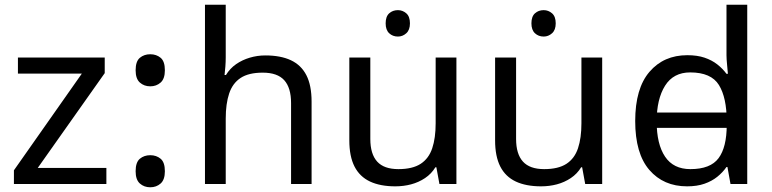

<svg xmlns="http://www.w3.org/2000/svg" viewBox="-20 -780 3273 814"><path d="M431 0H39V-58L327 -468H56V-536H424V-470L140 -68H431Z M617 -414Q591 -414 573 -430Q555 -446 555 -482Q555 -520 573 -535Q591 -550 617 -550Q643 -550 661 -535Q679 -520 679 -482Q679 -446 661 -430Q643 -414 617 -414ZM617 14Q591 14 573 -2Q555 -18 555 -54Q555 -92 573 -107Q591 -122 617 -122Q643 -122 661 -107Q679 -92 679 -54Q679 -18 661 -2Q643 14 617 14Z M937 -537Q937 -518 935.5 -498Q934 -478 932 -462H938Q955 -490 981 -508Q1007 -526 1039 -535.5Q1071 -545 1105 -545Q1170 -545 1213.5 -524.5Q1257 -504 1279 -461Q1301 -418 1301 -349V0H1214V-343Q1214 -408 1185 -440Q1156 -472 1094 -472Q1034 -472 1000 -449.5Q966 -427 951.5 -383.5Q937 -340 937 -277V0H849V-760H937Z M1667 -737Q1687 -737 1702.5 -723.5Q1718 -710 1718 -681Q1718 -653 1702.5 -639Q1687 -625 1667 -625Q1645 -625 1630 -639Q1615 -653 1615 -681Q1615 -710 1630 -723.5Q1645 -737 1667 -737ZM1915 -536V0H1843L1830 -71H1826Q1809 -43 1782 -25Q1755 -7 1723 1.5Q1691 10 1656 10Q1592 10 1548.5 -10.5Q1505 -31 1483 -74Q1461 -117 1461 -185V-536H1550V-191Q1550 -127 1579 -95Q1608 -63 1669 -63Q1729 -63 1763.5 -85.5Q1798 -108 1812.5 -151.5Q1827 -195 1827 -257V-536Z M2285 -737Q2305 -737 2320.5 -723.5Q2336 -710 2336 -681Q2336 -653 2320.5 -639Q2305 -625 2285 -625Q2263 -625 2248 -639Q2233 -653 2233 -681Q2233 -710 2248 -723.5Q2263 -737 2285 -737ZM2533 -536V0H2461L2448 -71H2444Q2427 -43 2400 -25Q2373 -7 2341 1.5Q2309 10 2274 10Q2210 10 2166.5 -10.5Q2123 -31 2101 -74Q2079 -117 2079 -185V-536H2168V-191Q2168 -127 2197 -95Q2226 -63 2287 -63Q2347 -63 2381.5 -85.5Q2416 -108 2430.5 -151.5Q2445 -195 2445 -257V-536Z M2722 -238V-303H3098V-238ZM2893 10Q2793 10 2733 -59.5Q2673 -129 2673 -267Q2673 -405 2733.5 -475.5Q2794 -546 2894 -546Q2936 -546 2967 -535.5Q2998 -525 3021 -507Q3044 -489 3060 -467H3066Q3065 -480 3062.5 -505.5Q3060 -531 3060 -546V-760H3148V0H3077L3064 -72H3060Q3044 -49 3021 -30.5Q2998 -12 2966.5 -1Q2935 10 2893 10ZM2907 -63Q2992 -63 3026.5 -109.5Q3061 -156 3061 -250V-266Q3061 -366 3028 -419.5Q2995 -473 2906 -473Q2835 -473 2799.5 -416.5Q2764 -360 2764 -265Q2764 -169 2799.5 -116Q2835 -63 2907 -63Z"/></svg>

Font: hexutelugu05
Style: Book
Weight: 400
Designer: Jelle Bosma - Monotype Design Team
Foundry: Monotype Imaging Inc.
Version: Version 2.003